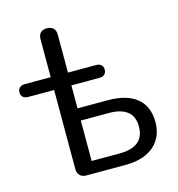

<svg xmlns="http://www.w3.org/2000/svg" viewBox="-108 -804 830 897"><g transform="rotate(-15 307.0 -356.0)"><path d="M201 0Q180 0 168.8 -11.2Q157.5 -22.5 157.5 -43.5V-424.5H32.5Q16 -424.5 7 -432.8Q-2 -441 -2 -455.5Q-2 -470 7 -478.2Q16 -486.5 32.5 -486.5H157.5V-668.5Q157.5 -690.5 168.2 -701.2Q179 -712 199 -712Q219 -712 230 -701.2Q241 -690.5 241 -668.5V-486.5H376.5Q393 -486.5 401.8 -478.2Q410.5 -470 410.5 -455.5Q410.5 -441 401.8 -432.8Q393 -424.5 376.5 -424.5H241V-313.5H387Q480 -313.5 528 -273.2Q576 -233 576 -158Q576 -109.5 553.8 -73.8Q531.5 -38 489.5 -19Q447.5 0 387 0ZM241 -59H378.5Q434.5 -59 465.2 -83.2Q496 -107.5 496 -157.5Q496 -207.5 465.2 -231Q434.5 -254.5 378.5 -254.5H241Z"/></g></svg>

Font: Nunito ExtraLight
Style: Regular
Weight: 200
Designer: Vernon Adams
Foundry: Vernon Adams
Version: Version 3.602;April 4, 2023;FontCreator 14.0.0.2856 64-bit